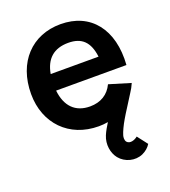

<svg xmlns="http://www.w3.org/2000/svg" viewBox="-143 -660 889 1003"><g transform="rotate(-20 301.0 -158.0)"><path d="M478.5 230.5C500 220.5 515.5 206.5 526 189.5L482.5 133C465 147.5 437.5 156 423 140C413.5 129.5 416 111.5 418.5 103C424.5 83 437.5 55 455.5 24.5C471.5 -3.5 500.5 -46.5 529 -93C538.5 -107 547 -122.5 554 -139L435 -175C411.5 -125 367.5 -98 308.5 -98C226.5 -98 178.5 -147.5 169 -236.5H560C574 -431 476 -555 308.5 -555C149.5 -555 40 -441 40 -264C40 -100 151.5 15 315.5 15C333 15 350.5 13.5 367 10.5C355 29.5 342 51.5 333.5 72C315 116.5 323.5 167 349 198.5C379 235.5 433.5 250.5 478.5 230.5ZM172 -327.5C186 -407.5 232.5 -449.5 313.5 -449.5C388 -449.5 427.5 -412 438 -327.5Z"/></g></svg>

Font: Manrope
Style: Bold
Weight: 700
Designer: Mikhail Sharanda
Foundry: Mikhail Sharanda
Version: Version 4.505;FEAKit 1.0